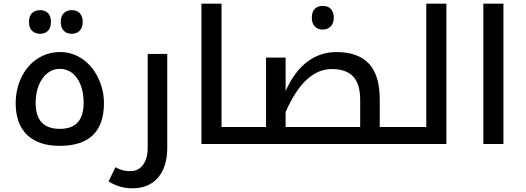

<svg xmlns="http://www.w3.org/2000/svg" viewBox="-20 -780 2847 1040"><path d="M197 -597Q171 -597 154 -613Q137 -629 137 -661Q137 -694 154 -709.5Q171 -725 197 -725Q225 -725 240.5 -708.5Q256 -692 256 -661Q256 -631 240.5 -614Q225 -597 197 -597ZM369 -597Q341 -597 325 -614Q309 -631 309 -661Q309 -692 325 -708.5Q341 -725 369 -725Q397 -725 412.5 -708Q428 -691 428 -661Q428 -632 412.5 -614.5Q397 -597 369 -597Z M303 10Q188 10 126.5 -49.5Q65 -109 65 -221Q65 -296 96 -361Q127 -425 182 -461.5Q237 -498 306 -498Q370 -498 424 -462Q479 -425 511 -359.5Q543 -294 543 -221Q543 10 303 10ZM304 -82Q433 -82 433 -222Q433 -305 397.5 -356Q362 -407 303 -407Q266 -407 236.5 -383.5Q207 -360 190 -318Q173 -276 173 -222Q173 -82 304 -82Z M697 240Q664 240 633 231.5Q602 223 568 203L605 126Q630 139 647.5 143Q665 147 686 147Q730 147 755 112.5Q780 78 780 22V-488H886V21Q886 123 836.5 181.5Q787 240 697 240Z M1310 -92Q1315 -92 1315 -88V-5Q1315 0 1310 0H1071V-760H1180V-92Z M1728 -620Q1701 -620 1685 -637Q1669 -654 1669 -684Q1669 -715 1684.5 -731.5Q1700 -748 1728 -748Q1757 -748 1772.5 -731Q1788 -714 1788 -684Q1788 -655 1772 -637.5Q1756 -620 1728 -620Z M1300 0Q1295 0 1295 -5V-88Q1295 -92 1300 -92H1421V-468H1527V-287Q1574 -392 1644 -445Q1714 -498 1802 -498Q1919 -498 1978 -435.5Q2037 -373 2037 -241V-92H2169Q2174 -92 2174 -88V-5Q2174 0 2169 0ZM1931 -92V-239Q1931 -325 1893 -365.5Q1855 -406 1777 -406Q1629 -406 1527 -173V-92Z M2159 0Q2154 0 2154 -5V-88Q2154 -92 2159 -92H2289V-760H2398V0Z M2598 -760H2707V0H2598Z"/></svg>

Font: Noto Kufi Arabic Medium
Style: Regular
Weight: 500
Designer: Monotype Design Team, David Williams, Khaled Hosny
Foundry: Google LLC
Version: Version 2.109; ttfautohint (v1.8.4.7-5d5b)